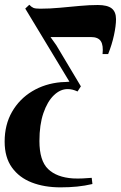

<svg xmlns="http://www.w3.org/2000/svg" viewBox="-62 -539 508 806"><path d="M191.5 247.5Q124 247.5 71.2 227Q18.5 206.5 -12 164Q-42.5 121.5 -42.5 55.5Q-42.5 -15.5 -11.5 -69.5Q19.5 -123.5 73 -155.8Q126.5 -188 194 -194Q205 -194.5 213 -194.8Q221 -195 229.5 -196L44 -503L61 -519Q70 -509.5 78.2 -506Q86.5 -502.5 106.5 -502.5Q147 -502.5 189.5 -506.5Q232 -510.5 272.8 -514.2Q313.5 -518 348.5 -518Q388.5 -518 406.8 -503.8Q425 -489.5 425 -458.5Q425 -431 416.5 -391.5Q408 -352 392 -312H368.5Q372.5 -349 361.2 -366.2Q350 -383.5 319.5 -383.5Q292.5 -383.5 261.5 -383.5Q230.5 -383.5 201.5 -383.5Q172.5 -383.5 150 -383.5L174.5 -349L277.5 -176.5L263.5 -155Q252.5 -160 242.8 -162.5Q233 -165 221.5 -165Q191 -165 164 -139Q137 -113 120.2 -64.2Q103.5 -15.5 103.5 53Q103.5 135.5 139.8 170.5Q176 205.5 244.5 210Q265 211 285.5 210Q306 209 323 207.5L326 233.5Q294 241 261.8 244.2Q229.5 247.5 191.5 247.5Z"/></svg>

Font: Merriweather 144pt ExtraBold
Style: Italic
Weight: 800
Italic angle: -7.8°
Version: Version 2.101